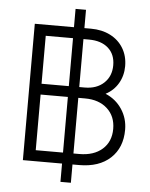

<svg xmlns="http://www.w3.org/2000/svg" viewBox="-62 -895 817 1045"><g transform="rotate(5 347.0 -372.5)"><path d="M94 -745H308V-845H365V-745H401Q461 -745 507 -721.5Q553 -698 578.5 -655.5Q604 -613 604 -558Q604 -506 579.5 -464Q555 -422 511 -399Q568 -375 601 -325Q634 -275 634 -213Q634 -115 572 -57.5Q510 0 401 0H365V100H308V0H94ZM308 -60V-364H159V-60ZM308 -423V-685H159V-423ZM397 -60Q476 -60 522.5 -101Q569 -142 569 -212Q569 -281 523.5 -322.5Q478 -364 402 -364H365V-60ZM395 -423Q460 -423 499.5 -460Q539 -497 539 -557Q539 -617 500.5 -651Q462 -685 395 -685H365V-423Z"/></g></svg>

Font: Evergrow Sans
Style: Light
Weight: 300
Foundry: 10Web
Version: Version 1.000